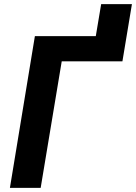

<svg xmlns="http://www.w3.org/2000/svg" viewBox="-20 -910 659 930"><path d="M28 0H177L279 -613H573L619 -890H470L444 -735H149Z"/></svg>

Font: Iosevka Sparkle Heavy Oblique
Style: Regular
Weight: 900
Italic angle: -9°
Designer: Belleve Invis
Foundry: Belleve Invis
Version: Version 4.5.0; ttfautohint (v1.8.3)